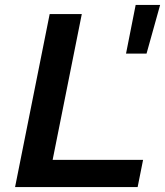

<svg xmlns="http://www.w3.org/2000/svg" viewBox="-20 -757 668 777"><path d="M41 0 181 -700H311L193 -110H559L537 0ZM490 -540 529 -737H628L573 -540Z"/></svg>

Font: Montserrat SemiBold
Style: Italic
Weight: 600
Italic angle: -11.3°
Designer: Julieta Ulanovsky
Foundry: Julieta Ulanovsky
Version: Version 9.000; ttfautohint (v1.8.4.7-5d5b)